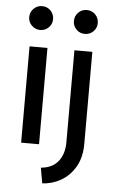

<svg xmlns="http://www.w3.org/2000/svg" viewBox="-61 -753 587 993"><g transform="rotate(5 233.0 -256.5)"><path d="M70 0V-500H163V0ZM117 -589Q92 -589 73.5 -607Q55 -625 55 -650Q55 -677 73.5 -695Q92 -713 117 -713Q143 -713 161 -695Q179 -677 179 -650Q179 -625 161 -607Q143 -589 117 -589ZM197 200 183 120Q242 115 272.5 77Q303 39 303 -23V-500H396V-22Q396 48 367.5 97Q339 146 293.5 172Q248 198 197 200ZM349 -589Q323 -589 305 -607Q287 -625 287 -650Q287 -677 305 -695Q323 -713 349 -713Q375 -713 393 -695Q411 -677 411 -650Q411 -625 393 -607Q375 -589 349 -589Z"/></g></svg>

Font: Envelope Sans Variable
Style: Regular
Weight: 500
Designer: Andreas Rasmussen / Norman Anderson
Foundry: mail.de GmbH
Version: Version 1.150